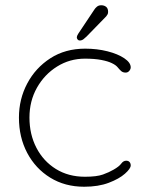

<svg xmlns="http://www.w3.org/2000/svg" viewBox="-20 -700 557 730"><path d="M304 -515Q349 -515 388.5 -505Q428 -495 452.5 -478.5Q477 -462 477 -444Q477 -437 471.5 -430.5Q466 -424 458 -424Q447 -424 440.5 -430Q434 -436 427 -444.5Q420 -453 405 -460Q391 -467 365.5 -472Q340 -477 303 -477Q245 -477 197 -447Q149 -417 120.5 -366.5Q92 -316 92 -253Q92 -189 118.5 -138Q145 -87 192.5 -57.5Q240 -28 303 -28Q348 -28 371.5 -36.5Q395 -45 412 -55Q433 -67 441 -78Q449 -89 460 -89Q468 -89 472.5 -84Q477 -79 477 -71Q477 -59 455 -39.5Q433 -20 393.5 -5Q354 10 300 10Q227 10 171 -24.5Q115 -59 83.5 -118.5Q52 -178 52 -253Q52 -323 83.5 -382.5Q115 -442 171.5 -478.5Q228 -515 304 -515ZM283 -546Q278 -546 275 -550Q272 -554 272 -558Q272 -563 277 -571L339 -664Q342 -669 348.5 -674.5Q355 -680 365 -680Q376 -680 383.5 -674Q391 -668 391 -655Q391 -649 389 -645.5Q387 -642 384 -638L309 -561Q304 -556 297.5 -551Q291 -546 283 -546Z"/></svg>

Font: Quicksand Light Light
Style: Regular
Weight: 300
Version: Version 3.006